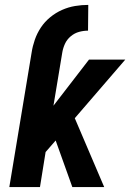

<svg xmlns="http://www.w3.org/2000/svg" viewBox="-20 -763 540 783"><path d="M109 -549Q113 -575 122 -601Q131 -627 146.5 -650.5Q162 -674 184.5 -692.5Q207 -711 233 -722.5Q259 -734 286 -738.5Q313 -743 340 -743L339 -638Q321 -638 302.5 -633Q284 -628 268.5 -615Q253 -602 245 -584.5Q237 -567 234 -549ZM275 0 207 -190 166 -143 143 0H18L109 -549H234L198 -332L343 -520H491L285 -281L405 0Z"/></svg>

Font: Iosevka Extrabold Oblique
Style: Regular
Weight: 800
Italic angle: -9°
Monospace: yes
Designer: Belleve Invis
Foundry: Belleve Invis
Version: Version 32.5.0; ttfautohint (v1.8.4)